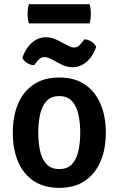

<svg xmlns="http://www.w3.org/2000/svg" viewBox="-20 -875 560 908"><path d="M480.5 -247.5Q480.5 -170 455.2 -111.2Q430 -52.5 381 -19.5Q332 13.5 260 13.5Q187.5 13.5 138.5 -19.8Q89.5 -53 65 -111.8Q40.5 -170.5 40.5 -247.5Q40.5 -325 65.2 -383.8Q90 -442.5 139 -475.5Q188 -508.5 260 -508.5Q333 -508.5 381.8 -475.2Q430.5 -442 455.5 -383.2Q480.5 -324.5 480.5 -247.5ZM161 -247.5Q161 -202.5 169.2 -163.2Q177.5 -124 199 -99.8Q220.5 -75.5 260.5 -75.5Q300 -75.5 321.5 -99.8Q343 -124 351.2 -163.2Q359.5 -202.5 359.5 -247.5Q359.5 -292.5 351.2 -332Q343 -371.5 321.5 -396Q300 -420.5 260.5 -420.5Q220.5 -420.5 199 -396Q177.5 -371.5 169.2 -332Q161 -292.5 161 -247.5ZM222.5 -595.5Q217.5 -598 209 -601.5Q200.5 -605 190.5 -605Q176 -605 166.5 -596.2Q157 -587.5 152 -580.5L141.5 -566.5Q125 -567 108.2 -577.2Q91.5 -587.5 85.5 -602.5L94 -622Q109.5 -656.5 136.5 -677.8Q163.5 -699 197 -699Q215.5 -699 231 -693.5Q246.5 -688 256 -683L298 -661Q303 -658 311.8 -654.2Q320.5 -650.5 330.5 -650.5Q344.5 -650.5 353.5 -659Q362.5 -667.5 368.5 -675L379 -689Q395.5 -688.5 412 -678.5Q428.5 -668.5 435 -652.5L426.5 -633.5Q410.5 -597.5 383.2 -577.2Q356 -557 323 -557Q305.5 -557 290.8 -561.8Q276 -566.5 264.5 -573ZM116.5 -764.5Q110.5 -785.5 110.5 -809Q110.5 -832.5 116.5 -855H404Q407 -842.5 408.2 -833.2Q409.5 -824 409.5 -810Q409.5 -786 404 -764.5Z"/></svg>

Font: Signika Medium
Style: Regular
Weight: 500
Designer: Anna Giedry
Foundry: Anna Giedry
Version: Version 2.000